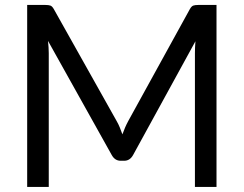

<svg xmlns="http://www.w3.org/2000/svg" viewBox="-20 -736 960 756"><path d="M439.5 -259Q446.5 -247 451.8 -233.8Q457 -220.5 462 -207Q467 -221 472.5 -233.8Q478 -246.5 485 -259.5L727.5 -700Q734 -711.5 741 -714Q748 -716.5 761 -716.5H832.5V0H747.5V-526.5Q747.5 -537 748 -549Q748.5 -561 749.5 -573.5L504 -125.5Q491.5 -103 469 -103H455Q432.5 -103 420 -125.5L169 -575Q170.5 -562 171.2 -549.5Q172 -537 172 -526.5V0H87V-716.5H158.5Q171.5 -716.5 178.5 -714Q185.5 -711.5 192 -700L439.5 -259Z"/></svg>

Font: 8514790e538f44c2 - subset of Lato
Style: Regular
Weight: 400
Version: Version 1.104; Western+Polish opensource